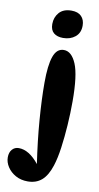

<svg xmlns="http://www.w3.org/2000/svg" viewBox="-197 -815 550 1068"><g transform="rotate(10 78.5 -281.0)"><path d="M96 -612Q63 -612 43.5 -628Q24 -644 24 -678Q24 -716 47.5 -743Q71 -770 117 -770Q154 -770 173 -750.5Q192 -731 192 -698Q192 -657 164.5 -634.5Q137 -612 96 -612ZM41 208Q2 208 -27.5 191.5Q-57 175 -74 149Q-91 123 -91 95Q-91 67 -76.5 50.5Q-62 34 -39 34Q19 34 75 104Q56 -23 47 -139.5Q38 -256 38 -349Q38 -448 55.5 -497.5Q73 -547 113 -547Q157 -547 183.5 -484Q210 -421 210 -273Q210 -208 205.5 -139.5Q201 -71 192.5 -9.5Q184 52 170 95Q151 154 119.5 181Q88 208 41 208Z"/></g></svg>

Font: DynaPuff Condensed Medium
Style: Regular
Weight: 500
Width: 3
Designer: Toshi Omagari, Jennifer Daniel
Foundry: Google Fonts
Version: Version 2.000; ttfautohint (v1.8.4.7-5d5b)